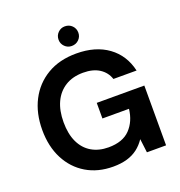

<svg xmlns="http://www.w3.org/2000/svg" viewBox="-156 -1024 1098 1168"><g transform="rotate(-20 392.5 -439.5)"><path d="M379 12Q280 12 205.5 -32.5Q131 -77 89.5 -157.5Q48 -238 48 -345Q48 -453 90.5 -535.5Q133 -618 212 -665Q291 -712 401 -712Q525 -712 606 -653Q687 -594 711 -489H561Q546 -535 505 -561.5Q464 -588 400 -588Q332 -588 284 -558Q236 -528 211 -474Q186 -420 186 -345Q186 -269 211 -216Q236 -163 282.5 -135.5Q329 -108 392 -108Q484 -108 531.5 -157.5Q579 -207 588 -286H416V-387H724V0H600L589 -89Q567 -56 537.5 -33.5Q508 -11 469 0.5Q430 12 379 12ZM392 -764Q366 -764 347.5 -782.5Q329 -801 329 -827Q329 -854 347.5 -872.5Q366 -891 392 -891Q420 -891 438.5 -872.5Q457 -854 457 -827Q457 -801 438.5 -782.5Q420 -764 392 -764Z"/></g></svg>

Font: DM Sans 9pt
Style: Bold
Weight: 700
Version: Version 4.004;gftools[0.9.30]